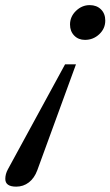

<svg xmlns="http://www.w3.org/2000/svg" viewBox="-164 -445 425 739"><path d="M163.1 -291.5Q137.7 -291.5 121.6 -308.1Q105.5 -324.7 105.5 -350.6Q105.5 -380.9 128.4 -403.1Q151.4 -425.3 181.2 -425.3Q208 -425.3 224.6 -408.9Q241.2 -392.6 241.2 -365.7Q241.2 -335 218 -313.2Q194.8 -291.5 163.1 -291.5ZM-101.6 273.4Q-143.6 273.4 -143.6 243.7Q-143.6 225.1 -133.8 207L86.4 -197.3H128.4L-20.5 210.4Q-31.7 240.7 -53 257.1Q-74.2 273.4 -101.6 273.4Z"/></svg>

Font: Elstob
Style: Italic
Weight: 400
Italic angle: -20°
Designer: Peter S. Baker
Version: Version 1.015